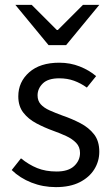

<svg xmlns="http://www.w3.org/2000/svg" viewBox="-20 -755 459 787"><path d="M209 12Q156 12 109 -6.5Q62 -25 28 -58L66 -106Q98 -80 132.5 -66Q167 -52 212 -52Q260 -52 284 -74.5Q308 -97 308 -128Q308 -153 292 -169.5Q276 -186 251 -197.5Q226 -209 198 -219Q162 -232 129 -249.5Q96 -267 75.5 -293.5Q55 -320 55 -360Q55 -419 99.5 -458.5Q144 -498 223 -498Q268 -498 307 -482.5Q346 -467 374 -443L336 -396Q311 -414 283.5 -424Q256 -434 223 -434Q177 -434 155.5 -413Q134 -392 134 -364Q134 -342 147 -327.5Q160 -313 183.5 -302.5Q207 -292 237 -281Q275 -268 309.5 -250Q344 -232 365.5 -204.5Q387 -177 387 -133Q387 -94 366.5 -61Q346 -28 306.5 -8Q267 12 209 12ZM179 -570 43 -735H110L213 -632H217L320 -735H387L251 -570Z"/></svg>

Font: Mada
Style: Regular
Weight: 400
Designer: Khaled Hosny
Version: Version 1.5